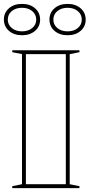

<svg xmlns="http://www.w3.org/2000/svg" viewBox="-43 -966 460 986"><path d="M365 -708V-698L315 -688V-20L365 -10V0H20V-10L70 -20V-688L20 -698V-708ZM90 -20H295V-688H90ZM304 -946Q345 -946 371 -923.5Q397 -901 397 -865Q397 -830 371 -807.5Q345 -785 304 -785Q263 -785 237 -807.5Q211 -830 211 -866Q211 -901 237 -923.5Q263 -946 304 -946ZM304 -805Q336 -805 356.5 -822Q377 -839 377 -865Q377 -892 356.5 -909Q336 -926 304 -926Q272 -926 251.5 -909Q231 -892 231 -865Q231 -839 251.5 -822Q272 -805 304 -805ZM70 -946Q111 -946 137 -923.5Q163 -901 163 -865Q163 -830 137 -807.5Q111 -785 70 -785Q29 -785 3 -807.5Q-23 -830 -23 -866Q-23 -901 3 -923.5Q29 -946 70 -946ZM70 -805Q102 -805 122.5 -822Q143 -839 143 -865Q143 -892 122.5 -909Q102 -926 70 -926Q38 -926 17.5 -909Q-3 -892 -3 -865Q-3 -839 17.5 -822Q38 -805 70 -805Z"/></svg>

Font: Kalnia Glaze Thin
Style: Bold
Weight: 700
Version: Version 1.110